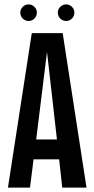

<svg xmlns="http://www.w3.org/2000/svg" viewBox="-20 -850 428 870"><path d="M372 0H262L248 -128H132L116 0H16L124 -700H264ZM238 -218 193 -615 144 -218ZM242 -793Q242 -808 253 -819Q264 -830 280 -830Q295 -830 306 -819Q317 -808 317 -793Q317 -777 306 -766Q295 -755 280 -755Q264 -755 253 -766Q242 -777 242 -793ZM72 -793Q72 -808 83 -819Q94 -830 110 -830Q125 -830 136 -819Q147 -808 147 -793Q147 -777 136 -766Q125 -755 110 -755Q94 -755 83 -766Q72 -777 72 -793Z"/></svg>

Font: Piscolabis
Style: Regular
Weight: 400
Designer: Ariel Martín Pérez
Foundry: Tunera Type Foundry
Version: Version 1.000